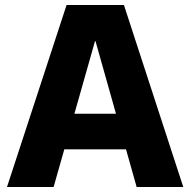

<svg xmlns="http://www.w3.org/2000/svg" viewBox="-20 -750 763 770"><path d="M8 0 247 -730H477L715 0H528L363 -585H361L195 0ZM164 -151V-294H559V-151Z"/></svg>

Font: M PLUS 1 Thin ExtraBold
Style: Regular
Weight: 800
Version: Version 1.001